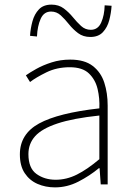

<svg xmlns="http://www.w3.org/2000/svg" viewBox="-20 -798 576 831"><path d="M218 13Q177 13 142.5 -2Q108 -17 87 -48.5Q66 -80 66 -130Q66 -218 149 -263.5Q232 -309 410 -329Q412 -372 402.5 -412.5Q393 -453 365 -480Q337 -507 282 -507Q226 -507 181 -485Q136 -463 110 -443L92 -472Q109 -484 137.5 -500Q166 -516 203.5 -528Q241 -540 284 -540Q346 -540 381.5 -512.5Q417 -485 431.5 -440Q446 -395 446 -341V0H416L411 -70H408Q368 -37 319.5 -12Q271 13 218 13ZM221 -20Q268 -20 313 -42.5Q358 -65 410 -109V-298Q296 -286 228.5 -263.5Q161 -241 132 -208.5Q103 -176 103 -131Q103 -70 138 -45Q173 -20 221 -20ZM371 -638Q340 -638 318 -654.5Q296 -671 278.5 -693Q261 -715 243 -731.5Q225 -748 201 -748Q170 -748 156 -716.5Q142 -685 140 -640L110 -643Q112 -675 120.5 -706Q129 -737 148.5 -757.5Q168 -778 203 -778Q234 -778 256 -761.5Q278 -745 295.5 -723.5Q313 -702 331 -685.5Q349 -669 373 -669Q404 -669 418 -700.5Q432 -732 433 -775L463 -773Q461 -742 453 -711Q445 -680 425.5 -659Q406 -638 371 -638Z"/></svg>

Font: Noto Sans TC Thin Thin
Style: Regular
Weight: 250
Version: Version 2.004-H2;hotconv 1.0.118;makeotfexe 2.5.65603